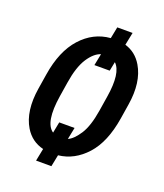

<svg xmlns="http://www.w3.org/2000/svg" viewBox="-123 -672 698 817"><g transform="rotate(20 225.5 -263.5)"><path d="M137.7 -230Q118.2 -105.5 163.6 -75.2L173.3 -125H242.7L231.9 -71.3Q256.3 -82 280.8 -119.6Q305.2 -157.2 316.9 -230L327.6 -297.4Q346.2 -411.1 308.1 -446.8L299.8 -405.3H230.5L241.2 -458.5Q211.4 -449.2 185.5 -409.7Q159.7 -369.6 148.4 -297.4ZM51.8 -297.4Q69.3 -408.7 124.5 -469.7Q179.7 -530.8 256.8 -537.1L267.1 -589.4H336.4L324.7 -531.7Q374 -517.1 401.4 -470.7Q441.4 -403.3 424.3 -297.4L413.6 -230Q395.5 -117.7 341.8 -58.6Q288.1 0.5 216.3 8.3L205.6 61.5H136.2L147.5 4.9Q93.3 -8.3 64 -56.6Q23.9 -123 41 -230Z"/></g></svg>

Font: RobotoCondensed-Italic
Style: Italic
Weight: 400
Designer: Google
Version: Version 1.200311; 2013